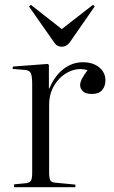

<svg xmlns="http://www.w3.org/2000/svg" viewBox="-20 -785 478 805"><path d="M39 0V-12L89 -17Q105 -19 110 -28Q115 -37 115 -63V-430Q115 -466 109 -478.5Q103 -491 82 -492L33 -496L34 -506L181 -517L185 -512V-414H187Q209 -467 246 -495.5Q283 -524 327 -524Q370 -524 396 -502.5Q422 -481 422 -448Q422 -423 408 -407Q394 -391 365 -391Q340 -391 328 -402Q316 -413 316 -428Q316 -441 324 -455.5Q332 -470 347 -491Q308 -502 271 -485Q234 -468 210 -431Q186 -394 186 -345V-62Q186 -38 191 -29Q196 -20 213 -19L296 -11V0ZM239 -589Q230 -589 221.5 -593Q213 -597 203 -613L102 -757L109 -765L239 -663L370 -765L377 -758L273 -608Q259 -589 239 -589Z"/></svg>

Font: Literata 72pt Light
Style: Regular
Weight: 300
Designer: Latin by Veronika Burian and Jose Scaglione. Greek by Irene Vlachou. Cyrillic by Vera Evstafieva.
Foundry: TypeTogether
Version: Version 3.002